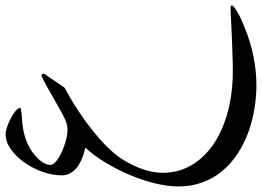

<svg xmlns="http://www.w3.org/2000/svg" viewBox="-146 -363 944 692"><g transform="rotate(-90 326.0 -17.0)"><path d="M139.6 -181.2Q86.4 -194.3 63.2 -216.3Q40 -238.3 40 -266.6Q40 -300.3 52.7 -335.9Q65.4 -371.6 86.4 -401.1Q107.4 -430.7 134 -449.7Q160.6 -468.8 188.5 -468.8Q199.7 -468.8 215.8 -463.1Q231.9 -457.5 246.8 -449.5Q261.7 -441.4 272.2 -432.6Q282.7 -423.8 282.7 -418Q282.7 -414.1 277.8 -413.1Q272.9 -412.1 255.9 -410.6Q200.7 -408.7 161.1 -392.6Q121.6 -376.5 94.7 -345.7Q77.6 -325.2 77.6 -308.1Q77.6 -300.3 84.7 -292.5Q91.8 -284.7 103 -277.6Q114.3 -270.5 127.9 -264.6Q141.6 -258.8 155.3 -254.6Q168.9 -250.5 180.9 -248Q192.9 -245.6 200.2 -245.6Q210.9 -245.6 220.2 -247.3Q229.5 -249 241.5 -254.4Q253.4 -259.8 270.8 -269.3Q288.1 -278.8 314.5 -293.9Q337.4 -307.1 353 -315.9Q368.7 -324.7 378.4 -329.8Q388.2 -335 393.3 -337.2Q398.4 -339.4 399.9 -339.4Q406.2 -339.4 406.2 -332.5Q406.2 -329.1 404.3 -327.1L356 -256.3Q326.7 -240.7 295.2 -221.2Q263.7 -201.7 232.9 -179.2Q202.1 -156.7 174.1 -132.3Q146 -107.9 124 -82.5Q106.4 -62.5 92.8 -39.8Q79.1 -17.1 69.3 6.3Q59.6 29.8 54.4 53Q49.3 76.2 49.3 98.1Q49.3 154.3 76.4 200.7Q103.5 247.1 152.1 280.3Q200.7 313.5 268.3 331.8Q335.9 350.1 416.5 350.1Q428.2 350.1 442.1 349.9Q456.1 349.6 476.1 348.9Q496.1 348.1 524.2 347.2Q552.2 346.2 592.3 344.2Q610.4 343.3 623.3 342.5Q636.2 341.8 644 341.8Q652.3 341.8 652.3 346.7Q652.3 349.6 646.2 354.7Q640.1 359.9 629.4 366.2Q618.7 372.6 604.7 379.2Q590.8 385.7 574.7 392.1Q469.2 435.1 365.2 435.1Q320.3 435.1 275.6 427.2Q231 419.4 190.4 404.1Q149.9 388.7 115 365.2Q80.1 341.8 54.4 310.5Q28.8 279.3 14.4 240Q0 200.7 0 153.3Q0 113.8 11.7 67.4Q23.4 21 43 -24.7Q62.5 -70.3 87.6 -111.3Q112.8 -152.3 139.6 -181.2Z"/></g></svg>

Font: HM XNiloofar
Style: Regular
Weight: 400
Designer: Hossein Movahhedian
Version: Version 2.8, 2015